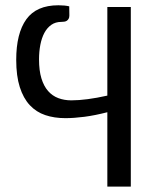

<svg xmlns="http://www.w3.org/2000/svg" viewBox="-20 -533 587 728"><path d="M476 -506.5V174.5H387V-107.5Q340.5 -95.5 300.5 -90.2Q260.5 -85 228 -85Q186 -85 151.8 -96.5Q117.5 -108 93 -134.2Q68.5 -160.5 55 -202.8Q41.5 -245 41.5 -306Q41.5 -406.5 79.8 -459.8Q118 -513 201.5 -513Q214 -513 224 -512Q234 -511 242.5 -509L243 -474.5Q243 -466.5 240.2 -461.8Q237.5 -457 233.2 -454.2Q229 -451.5 223.5 -450.8Q218 -450 212.5 -450Q190.5 -450 174.5 -438.8Q158.5 -427.5 148.2 -408.2Q138 -389 133 -363.2Q128 -337.5 128 -308Q128 -265.5 137 -236Q146 -206.5 162.2 -188Q178.5 -169.5 201 -161Q223.5 -152.5 250.5 -152.5Q306.5 -152.5 387 -170.5V-506.5Z"/></svg>

Font: Lato-Regular
Style: Regular
Weight: 400
Designer: Lukasz Dziedzic with Adam Twardoch and Botio Nikoltchev
Foundry: tyPoland Lukasz Dziedzic
Version: Version 2.015; 2015-08-06; http://www.latofonts.com/